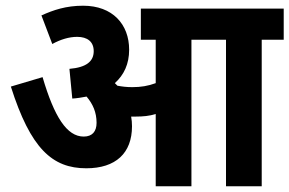

<svg xmlns="http://www.w3.org/2000/svg" viewBox="-20 -652 1013 672"><path d="M442 -210C442 -222 441 -233 439 -244C445 -244 450 -244 456 -244C480 -244 503 -246 525 -253V0H650V-513H771V0H896V-513H973V-622H473V-513H525V-361C498 -351 473 -347 443 -347C423 -347 407 -349 391 -352C388 -355 385 -358 382 -361C414 -390 432 -428 432 -478C432 -567 374 -632 271 -632C211 -632 167 -617 125 -598L163 -498C192 -514 222 -523 250 -523C286 -523 308 -506 308 -473C308 -437 282 -416 223 -411L233 -307C250 -308 267 -311 283 -314C305 -288 318 -259 318 -222C318 -192 303 -174 273 -174C214 -174 170 -243 129 -382L18 -349C87 -132 163 -63 282 -63C385 -63 442 -116 442 -210Z"/></svg>

Font: Noto Sans Devanagari UI Condensed
Style: Bold
Weight: 700
Width: 3
Designer: Jelle Bosma - Monotype Design Team
Foundry: Monotype Imaging Inc.
Version: Version 2.004